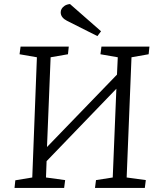

<svg xmlns="http://www.w3.org/2000/svg" viewBox="-20 -932 788 952"><path d="M557 -492 211 -133 208 -52 303 -39 298 0H52L56 -38L140 -52L163 -648L77 -663L82 -701H321L317 -663L231 -648L213 -203L560 -562L564 -648L478 -663L483 -701H721L717 -663L632 -648L608 -52L703 -39L698 0H451L456 -39L539 -52ZM481 -777 463 -753 312 -829Q298 -836 289.5 -846.5Q281 -857 281 -871Q281 -880 285.5 -888Q290 -896 300 -903Q310 -910 327 -912Z"/></svg>

Font: Literata Light
Style: Italic
Weight: 300
Italic angle: -2°
Designer: Latin by Veronika Burian and Jose Scaglione. Greek by Irene Vlachou. Cyrillic by Vera Evstafieva
Foundry: TypeTogether
Version: Version 3.103;gftools[0.9.29]